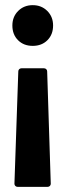

<svg xmlns="http://www.w3.org/2000/svg" viewBox="-20 -539 254 745"><path d="M63 -274H151Q156 -274 159.5 -270.5Q163 -267 163 -262L177 174Q177 179 173.5 182.5Q170 186 165 186H48Q43 186 39.5 182.5Q36 179 36 174L51 -262Q51 -267 54.5 -270.5Q58 -274 63 -274ZM107 -519Q141 -519 163.5 -496.5Q186 -474 186 -440Q186 -405 164 -383Q142 -361 107 -361Q72 -361 50 -383Q28 -405 28 -440Q28 -474 50.5 -496.5Q73 -519 107 -519Z"/></svg>

Font: Barlow Condensed
Style: Bold
Weight: 700
Width: 3
Designer: Jeremy Tribby
Foundry: Tribby Type
Version: Version 1.500